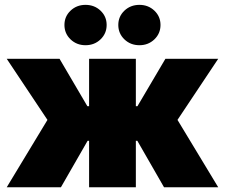

<svg xmlns="http://www.w3.org/2000/svg" viewBox="-20 -786 944 806"><path d="M8.3 0 179.2 -282.7 8.3 -539.1H230L346.7 -340.3H354V-539.1H550.3V-340.3H557.1L674.3 -539.1H896L725.1 -282.7L896 0H668.5L556.6 -194.8H550.3V0H354V-194.8H347.7L235.8 0ZM565.4 -596.2Q527.8 -596.2 502.2 -620.8Q476.6 -645.5 476.6 -681.2Q476.6 -716.8 502.2 -741.2Q527.8 -765.6 565.4 -765.6Q602.5 -765.6 628.2 -741.2Q653.8 -716.8 653.8 -681.2Q653.8 -645.5 628.2 -620.8Q602.5 -596.2 565.4 -596.2ZM338.9 -596.2Q301.8 -596.2 276.1 -620.8Q250.5 -645.5 250.5 -681.2Q250.5 -716.8 276.1 -741.2Q301.8 -765.6 338.9 -765.6Q376.5 -765.6 402.1 -741.2Q427.7 -716.8 427.7 -681.2Q427.7 -645.5 402.1 -620.8Q376.5 -596.2 338.9 -596.2Z"/></svg>

Font: Inter 18pt Black
Style: Regular
Weight: 900
Designer: Rasmus Andersson
Foundry: rsms
Version: Version 4.001;git-66647c0bb